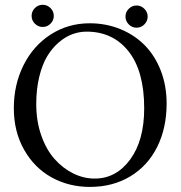

<svg xmlns="http://www.w3.org/2000/svg" viewBox="-20 -753 739 786"><path d="M122.8 -656Q109.4 -669.4 109.4 -688Q109.4 -706.5 122.8 -720Q136.2 -733.4 154.8 -733.4Q173.3 -733.4 186.8 -720Q200.2 -706.5 200.2 -688Q200.2 -669.4 186.8 -656Q173.3 -642.6 154.8 -642.6Q136.2 -642.6 122.8 -656ZM507.1 -653.1Q493.7 -666.5 493.7 -685.1Q493.7 -703.6 507.1 -717Q520.5 -730.5 539.1 -730.5Q557.6 -730.5 571 -717Q584.5 -703.6 584.5 -685.1Q584.5 -666.5 571 -653.1Q557.6 -639.6 539.1 -639.6Q520.5 -639.6 507.1 -653.1ZM334.5 -623.5Q304.7 -623.5 276.1 -613Q247.6 -602.5 220.5 -579.3Q193.4 -556.2 173.1 -522.5Q152.8 -488.8 140.6 -438.2Q128.4 -387.7 128.4 -327.1Q128.4 -257.3 148.9 -198.7Q169.4 -140.1 203.4 -102.1Q237.3 -64 279.8 -43Q322.3 -22 367.7 -22Q455.6 -22 512.9 -100.1Q570.3 -178.2 570.3 -309.6Q570.3 -461.9 506.3 -542.7Q442.4 -623.5 334.5 -623.5ZM662.1 -329.1Q662.1 -229.5 623.8 -152.1Q585.4 -74.7 513.7 -31.2Q441.9 12.2 348.1 12.2Q261.7 12.2 191.2 -26.9Q120.6 -65.9 78.6 -140.1Q36.6 -214.4 36.6 -310.1Q36.6 -407.2 76.7 -486.8Q116.7 -566.4 188 -612.1Q259.3 -657.7 347.2 -657.7Q414.1 -657.7 472.2 -634Q530.3 -610.4 572.3 -567.9Q614.3 -525.4 638.2 -463.9Q662.1 -402.3 662.1 -329.1Z"/></svg>

Font: Libertinage
Style: l
Weight: 400
Designer: OSP
Foundry: OSP
Version: Version 1.0; 2008; OFL relea